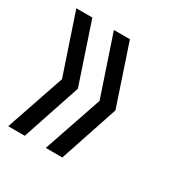

<svg xmlns="http://www.w3.org/2000/svg" viewBox="-117 -613 607 633"><g transform="rotate(30 186.5 -296.5)"><path d="M201 -521H140L216 -295L140 -72H203L277 -294ZM58 -521H-3L73 -295L-3 -72H60L134 -294Z"/></g></svg>

Font: Modon Arabic
Style: Regular
Weight: 400
Designer: Ahmedzaza
Foundry: Ahmedzaza
Version: Version 2.010